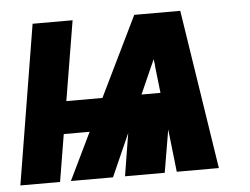

<svg xmlns="http://www.w3.org/2000/svg" viewBox="-63 -583 827 636"><g transform="rotate(-5 350.0 -265.0)"><path d="M-20 0H112L138 -157H224L148 0H288L351 -142L328 0H460L484 -142L500 0H640L558 -530H405L276 -265H156L200 -530H67ZM406 -265 445 -353Q448 -360 451 -366Q454 -372 456 -378Q457 -372 458 -366Q459 -360 459 -353L469 -265Z"/></g></svg>

Font: Iosevka Sparkle Heavy Oblique
Style: Regular
Weight: 900
Italic angle: -9°
Designer: Belleve Invis
Foundry: Belleve Invis
Version: Version 4.5.0; ttfautohint (v1.8.3)